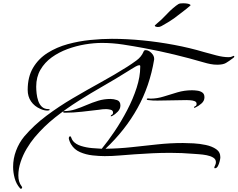

<svg xmlns="http://www.w3.org/2000/svg" viewBox="-20 -924 1450 1172"><path d="M270 -249Q249 -249 227 -259Q190 -275 169.5 -305Q149 -335 149 -375Q149 -455 182 -510.5Q215 -566 270.5 -601Q326 -636 393.5 -654.5Q461 -673 531.5 -680Q602 -687 663 -687Q754 -687 850.5 -677.5Q947 -668 1043 -650Q1139 -632 1226 -606Q1258 -597 1300 -586Q1342 -575 1375 -575Q1389 -575 1396.5 -579Q1404 -583 1407 -583Q1410 -583 1410 -580Q1410 -576 1407.5 -573.5Q1405 -571 1402 -569Q1377 -550 1359 -539.5Q1341 -529 1306 -529Q1285 -529 1264.5 -533Q1244 -537 1224 -543Q1135 -569 1044 -591Q953 -613 861 -630Q797 -642 732 -652Q667 -662 602 -662Q554 -662 499.5 -653Q445 -644 392 -624.5Q339 -605 296 -574Q253 -543 227 -498.5Q201 -454 201 -395Q201 -377 203.5 -353.5Q206 -330 213.5 -308Q221 -286 236 -272Q251 -258 276 -258Q278 -258 280.5 -257.5Q283 -257 283 -254Q283 -251 277.5 -250Q272 -249 270 -249ZM107 228Q104 228 102 225Q79 199 69.5 163.5Q60 128 60 95Q60 44 78 -4Q96 -52 128 -91Q187 -160 263 -217Q339 -274 424 -324Q509 -374 594.5 -421Q680 -468 756 -516Q783 -533 813 -555Q843 -577 856 -608Q859 -618 869 -618Q887 -618 904 -601Q921 -584 921 -566V-561Q894 -398 819 -263.5Q744 -129 624 -16Q704 -17 782.5 -25.5Q861 -34 939.5 -42.5Q1018 -51 1097 -51Q1123 -51 1161 -49Q1199 -47 1236.5 -39Q1274 -31 1299.5 -13.5Q1325 4 1325 36Q1325 44 1321 60.5Q1317 77 1310 90Q1303 103 1292 103Q1288 103 1288 100Q1288 95 1293 85.5Q1298 76 1298 66Q1298 48 1281.5 38Q1265 28 1241.5 23.5Q1218 19 1195.5 17.5Q1173 16 1161 15Q1091 9 1019 9Q964 9 910 11.5Q856 14 801 18Q755 21 710 25Q665 29 619 29Q586 29 545 24.5Q504 20 468.5 4.5Q433 -11 414 -43Q410 -49 405 -61.5Q400 -74 400 -80Q400 -84 402 -88Q404 -92 408 -92Q411 -92 412.5 -89Q414 -86 415 -84Q417 -78 419.5 -73Q422 -68 426 -63Q443 -43 475 -33Q507 -23 542 -20Q577 -17 601 -16Q639 -62 680 -123Q721 -184 756.5 -252Q792 -320 814 -388Q836 -456 836 -515V-520Q836 -526 830 -526Q823 -526 809 -518.5Q795 -511 782 -502.5Q769 -494 762 -490Q689 -444 612 -400Q535 -356 460.5 -309Q386 -262 317 -207.5Q248 -153 191 -85Q166 -55 143 -16.5Q120 22 106 64.5Q92 107 92 147Q92 166 96.5 182.5Q101 199 113 215Q115 217 115 220Q115 228 107 228ZM1167 -266Q1164 -266 1164 -268Q1164 -273 1172 -276Q1180 -279 1180 -290Q1180 -302 1168 -306.5Q1156 -311 1141.5 -312Q1127 -313 1119 -313Q1075 -313 1030.5 -311.5Q986 -310 941 -310Q927 -310 913 -310.5Q899 -311 886 -313Q884 -313 880 -314Q876 -315 876 -319Q876 -324 886.5 -323Q897 -322 899 -322Q939 -322 980 -335Q1021 -348 1063.5 -360.5Q1106 -373 1152 -373Q1167 -373 1185 -370.5Q1203 -368 1215.5 -359Q1228 -350 1228 -330Q1228 -308 1209.5 -292Q1191 -276 1173 -268Q1169 -266 1167 -266ZM658 -214Q656 -214 656 -216Q656 -221 663 -224Q670 -227 670 -237Q670 -251 654 -254.5Q638 -258 628 -258Q617 -258 606 -257Q595 -256 584 -254Q532 -248 480 -242Q428 -236 375 -236Q373 -236 369 -237Q365 -238 365 -241Q365 -244 369 -245Q373 -246 375 -246Q407 -246 440.5 -257Q474 -268 508.5 -283Q543 -298 579 -309Q615 -320 654 -320Q674 -320 694.5 -313Q715 -306 715 -280Q715 -259 698.5 -242Q682 -225 665 -216Q661 -214 658 -214ZM943 -759Q938 -759 931.5 -761Q925 -763 925 -769L967 -806Q985 -823 1001 -840.5Q1017 -858 1036 -874Q1045 -882 1053 -888Q1061 -894 1069 -899Q1074 -902 1081.5 -903Q1089 -904 1098 -904Q1111 -904 1123.5 -902Q1136 -900 1140 -896Q1143 -895 1143 -891Q1119 -870 1093 -850.5Q1067 -831 1041 -811Q1027 -801 1006.5 -788.5Q986 -776 966 -765Q956 -759 943 -759Z"/></svg>

Font: My Soul
Style: Regular
Weight: 400
Designer: Robert E. Leuschke
Foundry: Robert E. Leuschke
Version: Version 1.010; ttfautohint (v1.8.4.7-5d5b)